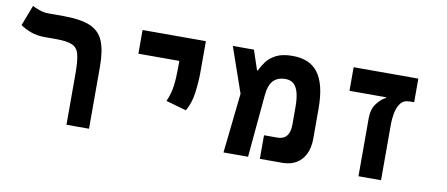

<svg xmlns="http://www.w3.org/2000/svg" viewBox="-59 -834 2461 1056"><g transform="rotate(10 1172.0 -306.0)"><path d="M473.1 -345.2V0H347.2V-285.2Q347.2 -356 337.9 -392.3Q328.6 -428.7 299.1 -441.4Q269.5 -454.1 208.5 -454.1H143.6Q102.1 -454.1 67.6 -466.8Q33.2 -479.5 8.8 -497.1L52.7 -611.8Q64 -605 90.1 -595.5Q116.2 -585.9 143.1 -585.9H226.6Q322.3 -585.9 376 -563.5Q429.7 -541 451.4 -488.5Q473.1 -436 473.1 -345.2Z M980 -192.4 866.2 -224.6Q885.3 -266.6 891.4 -312Q897.5 -357.4 897.5 -414.1V-585.9H1022.5V-414.1Q1022.5 -357.4 1014.2 -296.6Q1005.9 -235.8 980 -192.4ZM668.9 -453.6V-585.9H1022.5V-453.6Z M1224.1 0 1273.4 -451.7 1326.7 -477.1H1332.5Q1342.8 -501 1361.6 -526.9Q1380.4 -552.7 1415 -570.8Q1449.7 -588.9 1506.8 -588.9Q1552.2 -588.9 1587.6 -575Q1623 -561 1647.5 -530Q1671.9 -499 1684.6 -448.7Q1697.3 -398.4 1697.3 -325.7V-160.6Q1697.3 -110.4 1679.9 -74.5Q1662.6 -38.6 1630.4 -19.3Q1598.1 0 1553.2 0H1427.2V-131.8H1500.5Q1523.9 -131.8 1539.6 -141.1Q1555.2 -150.4 1563 -169.4Q1570.8 -188.5 1570.8 -217.8V-313.5Q1570.8 -361.8 1562.5 -393.6Q1554.2 -425.3 1536.6 -441.2Q1519 -457 1491.2 -457Q1446.3 -457 1422.4 -431.4Q1398.4 -405.8 1393.1 -347.7L1361.3 0ZM1267.6 -313.5 1172.9 -585.9H1291L1328.6 -472.7Z M2209 -585.9V-454.1H1847.7V-585.9ZM2052.2 -450.2V-485.4L2183.1 -453.6Q2149.4 -453.6 2132.6 -430.2Q2115.7 -406.7 2109.9 -374.5Q2104 -342.3 2104 -315.4V0H1978V-324.7Q1978 -375.5 2002.9 -407.5Q2027.8 -439.5 2052.2 -450.2Z"/></g></svg>

Font: Cascadia Code
Style: Regular
Weight: 400
Monospace: yes
Designer: Aaron Bell
Foundry: Saja Typeworks
Version: Version 2106.017